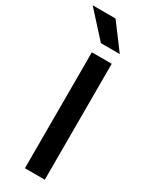

<svg xmlns="http://www.w3.org/2000/svg" viewBox="-279 -960 784 1004"><g transform="rotate(30 113.0 -457.5)"><path d="M75 -700H195V0H75ZM-44 -915H94L206 -765H92Z"/></g></svg>

Font: PT Root UI Bold
Style: Regular
Weight: 700
Designer: Vitaly Kuzmin
Foundry: ParaType Ltd.
Version: Version 2.000G